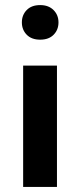

<svg xmlns="http://www.w3.org/2000/svg" viewBox="-20 -735 316 755"><path d="M71 0V-477H204V0ZM138 -579Q104 -579 85 -598.5Q66 -618 66 -647Q66 -676 85 -695.5Q104 -715 138 -715Q171 -715 190.5 -695.5Q210 -676 210 -647Q210 -618 191 -598.5Q172 -579 138 -579Z"/></svg>

Font: Ek Mukta
Style: Bold
Weight: 700
Designer: Girish Dalvi and Yashodeep Gholap
Foundry: Ek Type
Version: Version 2.538;PS 1.002;hotconv 16.6.51;makeotf.lib2.5.65220;